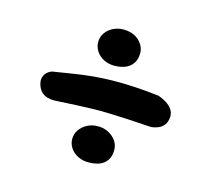

<svg xmlns="http://www.w3.org/2000/svg" viewBox="-70 -603 655 591"><g transform="rotate(15 257.0 -307.5)"><path d="M110 -253Q109 -253 101.5 -253Q94 -253 84.5 -255.5Q75 -258 66.5 -265Q58 -272 53 -286Q48 -301 51 -311Q54 -321 59.5 -326.5Q65 -332 70.5 -334.5Q76 -337 76 -337Q108 -342 138.5 -347Q169 -352 200 -355Q231 -358 264 -358.5Q297 -359 333.5 -357Q370 -355 412 -350Q412 -350 420 -347Q428 -344 438.5 -337.5Q449 -331 456.5 -321Q464 -311 464 -297Q463 -280 455.5 -270.5Q448 -261 438.5 -257Q429 -253 422 -252Q415 -251 415 -251Q373 -254 341 -255.5Q309 -257 282.5 -258Q256 -259 230.5 -258.5Q205 -258 176.5 -256.5Q148 -255 110 -253ZM256 -96Q238 -96 223 -103.5Q208 -111 199 -124Q190 -137 190 -153Q190 -169 199 -182Q208 -195 223 -203Q238 -211 257 -211Q276 -211 291 -203Q306 -195 315 -182Q324 -169 324 -153Q324 -133 315 -120Q306 -107 291 -101.5Q276 -96 256 -96ZM256 -404Q238 -404 223 -411.5Q208 -419 199 -432.5Q190 -446 190 -462Q190 -478 199 -491Q208 -504 223 -511.5Q238 -519 256 -519Q276 -519 291 -511.5Q306 -504 315 -490.5Q324 -477 324 -462Q324 -442 315 -429Q306 -416 291 -410Q276 -404 256 -404Z"/></g></svg>

Font: Sour Gummy Black Medium
Style: Regular
Weight: 500
Version: Version 1.000